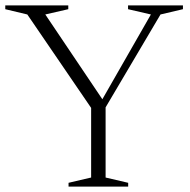

<svg xmlns="http://www.w3.org/2000/svg" viewBox="-22 -690 704 710"><path d="M79 -636.5 -2.5 -656V-670H230.5V-656L145.5 -636.5L356.5 -323L536 -636.5L451.5 -656V-670H654.5V-656L571.5 -636.5L368.5 -293V-33.5L452 -14V0H231.5V-14L315 -33.5V-291Z"/></svg>

Font: Newsreader Text Light
Style: Regular
Weight: 300
Designer: Hugues Gentile
Foundry: Production Type
Version: Version 1.001